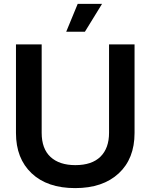

<svg xmlns="http://www.w3.org/2000/svg" viewBox="-20 -957 773 986"><path d="M366 9Q223 9 142.5 -67Q62 -143 62 -274V-729H194V-275Q194 -193 239.5 -151Q285 -109 367 -109Q452 -109 496 -152.5Q540 -196 540 -275V-729H671V-274Q671 -142 589.5 -66.5Q508 9 366 9ZM320 -794 379 -937H504L416 -794Z"/></svg>

Font: Mona Sans SemiBold
Style: Regular
Weight: 600
Designer: Deni Anggara
Foundry: GitHub
Version: Version 2.000;Glyphs 3.2.3 (3260)